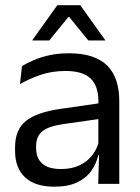

<svg xmlns="http://www.w3.org/2000/svg" viewBox="-20 -703 534 734"><path d="M355.4 0 359 -118.6 355.9 -131.1V-286.5L356.3 -314.9Q356.3 -374.3 326.2 -403Q296 -431.7 230.4 -431.7Q178.2 -431.7 134.4 -416.5Q90.6 -401.3 56.4 -381.5L64 -450.4Q83.1 -462 109.4 -473.3Q135.7 -484.7 169.3 -492Q202.9 -499.3 243.3 -499.3Q295.8 -499.3 332.6 -486.6Q369.4 -473.9 392.2 -449.9Q415 -425.8 425.5 -392Q436 -358.1 436 -316.2V0ZM187.4 10.7Q114.9 10.7 76.3 -24.6Q37.6 -60 37.6 -125.7V-140Q37.6 -207.4 79.3 -240.7Q121 -274.1 212.2 -286.9L366.5 -309.2L370.9 -249.8L222 -228.6Q166.2 -220.7 142.2 -201.4Q118.1 -182 118.1 -144.5V-136.6Q118.1 -97.9 141.9 -77.4Q165.7 -56.8 213.1 -56.8Q254.9 -56.8 284.9 -71.4Q314.9 -86 333.4 -110.5Q352 -135.1 358.5 -165.2L371.2 -109.8H355.7Q348.6 -77.8 329.3 -50.3Q310.1 -22.8 275.5 -6.1Q240.9 10.7 187.4 10.7ZM199.1 -683.1H286.9L382.2 -549.7V-548.4H317.6L244.9 -637.7H241.1L168.4 -548.4H103.8V-549.7Z"/></svg>

Font: Anek Latin Medium
Style: Regular
Weight: 500
Designer: Yesha Goshar
Foundry: Ek Type
Version: Version 1.003